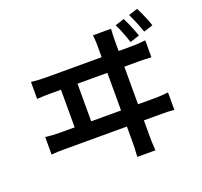

<svg xmlns="http://www.w3.org/2000/svg" viewBox="-148 -1013 1297 1233"><g transform="rotate(-20 500.0 -396.0)"><path d="M807 -811Q817 -792 827 -768.5Q837 -745 846.5 -721.5Q856 -698 862 -678L798 -657Q791 -678 782.5 -701.5Q774 -725 764.5 -748Q755 -771 745 -791ZM910 -843Q920 -824 930.5 -800.5Q941 -777 950.5 -753.5Q960 -730 966 -710L903 -690Q892 -722 877.5 -757.5Q863 -793 848 -823ZM709 -780Q707 -751 706.5 -732.5Q706 -714 706 -704Q706 -697 706 -659.5Q706 -622 706 -564.5Q706 -507 706 -439.5Q706 -372 706 -305Q706 -238 706 -181Q706 -124 706 -86.5Q706 -49 706 -44Q706 -37 706.5 -13Q707 11 710 51H586Q589 11 589.5 -12Q590 -35 590 -42Q590 -47 590 -84.5Q590 -122 590 -180Q590 -238 590 -306Q590 -374 590 -442Q590 -510 590 -567.5Q590 -625 590 -662Q590 -699 590 -704Q590 -715 589.5 -731.5Q589 -748 586 -780ZM273 -236V-572H386V-236ZM74 -271Q97 -268 122 -266.5Q147 -265 169 -265H823Q849 -265 871.5 -267Q894 -269 913 -271V-151Q892 -154 866 -154.5Q840 -155 823 -155H169Q147 -155 122.5 -154.5Q98 -154 74 -151ZM109 -635Q133 -632 157.5 -630.5Q182 -629 205 -629H800Q826 -629 848 -631Q870 -633 890 -635V-519Q869 -521 842.5 -521.5Q816 -522 800 -522H205Q183 -522 158.5 -521.5Q134 -521 109 -519Z"/></g></svg>

Font: Noto Sans HK SemiBold
Style: Regular
Weight: 600
Version: Version 2.004-H2;hotconv 1.0.118;makeotfexe 2.5.65603